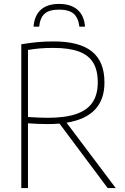

<svg xmlns="http://www.w3.org/2000/svg" viewBox="-20 -958 637 978"><path d="M528.5 0 283 -328.5Q252 -326 224.5 -326Q171.5 -326 122.5 -330V0H88.5V-732.5Q130.5 -739.5 169 -743.2Q207.5 -747 253.5 -747Q384.5 -747 448.2 -695.8Q512 -644.5 512 -539.5Q513.5 -364.5 319 -333L569.5 0ZM478 -538.5Q478 -600 454.8 -638.5Q431.5 -677 381.8 -695.5Q332 -714 251 -714Q213.5 -714 184 -711.5Q154.5 -709 122.5 -703.5V-362Q185 -358 222.5 -358Q312.5 -358 368.8 -377.5Q425 -397 451.5 -436.8Q478 -476.5 478 -538.5ZM281 -938Q341.5 -938 375.2 -908Q409 -878 413 -822H384.5Q379 -867.5 355 -888.2Q331 -909 281 -909Q231 -909 207.5 -888.2Q184 -867.5 179.5 -822H151Q155 -878.5 187.8 -908.2Q220.5 -938 281 -938Z"/></svg>

Font: Encode Sans Semi Condensed Thin
Style: Regular
Weight: 250
Width: 4
Designer: Multiple Designers
Foundry: Impallari Type
Version: Version 2.000